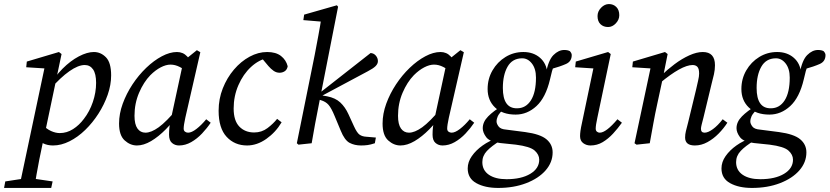

<svg xmlns="http://www.w3.org/2000/svg" viewBox="-72 -705 4083 945"><path d="M22 220 149 -380 167 -367 57 -374 60 -402 218 -449 231 -439 146 -35 142 -19Q130 38 121.5 80Q113 122 107.5 155.5Q102 189 97 220ZM95 -40 134 -94Q157 -70 179.5 -60Q202 -50 222 -50Q257 -50 287.5 -69.5Q318 -89 341 -120Q369 -156 385 -203Q401 -250 401 -297Q401 -342 386 -363.5Q371 -385 345 -385Q313 -385 269.5 -354.5Q226 -324 177 -268L168 -273Q196 -327 235.5 -366.5Q275 -406 316 -427.5Q357 -449 390 -449Q424 -449 449.5 -423Q475 -397 475 -334Q475 -287 458 -238.5Q441 -190 412.5 -145.5Q384 -101 347.5 -65.5Q311 -30 270 -9.5Q229 11 189 11Q161 11 139.5 0Q118 -11 95 -40ZM-52 220 -46 188 58 172H78L187 188L180 220Z M602 11Q569 11 541.5 -14Q514 -39 514 -97Q514 -145 532 -194.5Q550 -244 580 -289.5Q610 -335 647.5 -371Q685 -407 724.5 -428Q764 -449 799 -449Q829 -449 849 -427.5Q869 -406 887 -375L852 -349Q835 -364 812.5 -375.5Q790 -387 767 -387Q745 -387 719 -373.5Q693 -360 668 -335Q635 -301 612.5 -248.5Q590 -196 590 -135Q590 -93 604.5 -72.5Q619 -52 644 -52Q672 -52 709 -78.5Q746 -105 804 -174L812 -153Q781 -106 744.5 -69Q708 -32 671.5 -10.5Q635 11 602 11ZM809 11Q789 11 774.5 -1.5Q760 -14 760 -42Q760 -62 762 -79Q764 -96 769 -118L831 -405L897 -458L914 -448L840 -125Q832 -88 832 -72Q832 -62 838.5 -57Q845 -52 854 -52Q871 -52 895 -70.5Q919 -89 943 -118L965 -101Q947 -74 922.5 -48Q898 -22 869 -5.5Q840 11 809 11Z M1144 11Q1083 11 1043.5 -31.5Q1004 -74 1004 -160Q1004 -218 1024.5 -270Q1045 -322 1079.5 -362.5Q1114 -403 1156.5 -426Q1199 -449 1243 -449Q1286 -449 1311 -429.5Q1336 -410 1344 -379Q1341 -362 1329.5 -354.5Q1318 -347 1304 -347Q1288 -347 1274.5 -356.5Q1261 -366 1249 -380L1208 -429L1247 -420Q1202 -411 1163.5 -375.5Q1125 -340 1101.5 -286Q1078 -232 1078 -171Q1078 -111 1106 -82Q1134 -53 1179 -53Q1216 -53 1244.5 -74.5Q1273 -96 1292 -120L1314 -103Q1285 -54 1239 -21.5Q1193 11 1144 11Z M1389 0 1477 -435Q1486 -483 1495 -530.5Q1504 -578 1511 -626L1529 -597L1421 -606L1425 -633L1586 -679L1592 -672L1498 -194Q1488 -144 1479 -96Q1470 -48 1462 0L1397 7ZM1773 0Q1752 7 1737 9Q1722 11 1705 11Q1673 11 1648.5 -2Q1624 -15 1605 -62L1575 -134Q1559 -173 1545 -189Q1531 -205 1507 -212L1490 -217L1488 -237L1752 -444Q1768 -443 1778 -431Q1788 -419 1788 -404Q1788 -391 1776.5 -379.5Q1765 -368 1738 -354L1506 -230L1509 -236L1538 -231Q1579 -223 1603 -200.5Q1627 -178 1643 -143L1670 -84Q1685 -51 1698 -42Q1711 -33 1731 -32L1778 -28Z M1899 11Q1866 11 1838.5 -14Q1811 -39 1811 -97Q1811 -145 1829 -194.5Q1847 -244 1877 -289.5Q1907 -335 1944.5 -371Q1982 -407 2021.5 -428Q2061 -449 2096 -449Q2126 -449 2146 -427.5Q2166 -406 2184 -375L2149 -349Q2132 -364 2109.5 -375.5Q2087 -387 2064 -387Q2042 -387 2016 -373.5Q1990 -360 1965 -335Q1932 -301 1909.5 -248.5Q1887 -196 1887 -135Q1887 -93 1901.5 -72.5Q1916 -52 1941 -52Q1969 -52 2006 -78.5Q2043 -105 2101 -174L2109 -153Q2078 -106 2041.5 -69Q2005 -32 1968.5 -10.5Q1932 11 1899 11ZM2106 11Q2086 11 2071.5 -1.5Q2057 -14 2057 -42Q2057 -62 2059 -79Q2061 -96 2066 -118L2128 -405L2194 -458L2211 -448L2137 -125Q2129 -88 2129 -72Q2129 -62 2135.5 -57Q2142 -52 2151 -52Q2168 -52 2192 -70.5Q2216 -89 2240 -118L2262 -101Q2244 -74 2219.5 -48Q2195 -22 2166 -5.5Q2137 11 2106 11Z M2304 -74Q2304 -105 2330.5 -132Q2357 -159 2402 -186L2414 -176Q2385 -148 2378.5 -134Q2372 -120 2372 -107Q2372 -96 2382 -82.5Q2392 -69 2420 -67L2513 -55Q2587 -45 2617.5 -19.5Q2648 6 2648 45Q2648 94 2613.5 133.5Q2579 173 2518 196.5Q2457 220 2380 220Q2315 220 2272.5 196.5Q2230 173 2230 124Q2230 92 2250.5 63Q2271 34 2303.5 11Q2336 -12 2373 -24L2391 -13Q2347 14 2324.5 38Q2302 62 2302 93Q2302 133 2334 155Q2366 177 2421 177Q2494 177 2538 150.5Q2582 124 2582 81Q2582 56 2559.5 36Q2537 16 2467 7L2390 -1Q2338 -7 2321 -30Q2304 -53 2304 -74ZM2473 -172Q2516 -172 2541 -211Q2566 -250 2566 -323Q2566 -367 2545.5 -393Q2525 -419 2496 -418Q2449 -417 2426 -376.5Q2403 -336 2403 -272Q2403 -171 2473 -172ZM2328 -267Q2328 -317 2352 -358.5Q2376 -400 2416 -424.5Q2456 -449 2504 -449Q2553 -449 2585.5 -421Q2618 -393 2622 -345L2615 -344Q2627 -409 2652 -434Q2677 -459 2705 -459Q2723 -459 2733 -453Q2742 -443 2742 -434Q2742 -403 2714.5 -390.5Q2687 -378 2637 -364L2658 -389Q2650 -373 2645 -355Q2640 -337 2635 -314Q2614 -225 2568.5 -183Q2523 -141 2466 -141Q2401 -141 2364.5 -176Q2328 -211 2328 -267Z M2783 -35Q2783 -46 2785 -61Q2787 -76 2793 -103L2851 -380L2867 -367L2759 -374L2762 -402L2921 -449L2934 -439L2868 -125Q2864 -107 2862 -93.5Q2860 -80 2860 -72Q2860 -62 2866 -57Q2872 -52 2880 -52Q2911 -52 2967 -118L2989 -101Q2969 -73 2945.5 -47.5Q2922 -22 2894.5 -5.5Q2867 11 2834 11Q2814 11 2798.5 -0.5Q2783 -12 2783 -35ZM2921 -572Q2898 -572 2883.5 -586Q2869 -600 2869 -626Q2869 -649 2886.5 -667Q2904 -685 2925 -685Q2947 -685 2961.5 -670.5Q2976 -656 2976 -630Q2976 -608 2959 -590Q2942 -572 2921 -572Z M3300 -28Q3300 -44 3304 -60Q3308 -76 3315 -103L3354 -264Q3359 -287 3364 -308Q3369 -329 3369 -343Q3369 -367 3360.5 -376Q3352 -385 3337 -385Q3283 -385 3176 -296L3180 -331Q3212 -362 3248 -389Q3284 -416 3320.5 -432.5Q3357 -449 3387 -449Q3447 -449 3447 -384Q3447 -362 3442 -339.5Q3437 -317 3431 -295L3390 -125Q3385 -106 3381.5 -92Q3378 -78 3378 -71Q3378 -52 3396 -52Q3413 -52 3437 -69.5Q3461 -87 3485 -118L3508 -101Q3490 -73 3465 -47.5Q3440 -22 3410 -5.5Q3380 11 3348 11Q3300 11 3300 -28ZM3126 0 3061 7 3051 0 3132 -380 3151 -367 3040 -374 3043 -402 3201 -449 3214 -439 3191 -324 3163 -194Q3152 -144 3143.5 -96.5Q3135 -49 3126 0Z M3553 -74Q3553 -105 3579.5 -132Q3606 -159 3651 -186L3663 -176Q3634 -148 3627.5 -134Q3621 -120 3621 -107Q3621 -96 3631 -82.5Q3641 -69 3669 -67L3762 -55Q3836 -45 3866.5 -19.5Q3897 6 3897 45Q3897 94 3862.5 133.5Q3828 173 3767 196.5Q3706 220 3629 220Q3564 220 3521.5 196.5Q3479 173 3479 124Q3479 92 3499.5 63Q3520 34 3552.5 11Q3585 -12 3622 -24L3640 -13Q3596 14 3573.5 38Q3551 62 3551 93Q3551 133 3583 155Q3615 177 3670 177Q3743 177 3787 150.5Q3831 124 3831 81Q3831 56 3808.5 36Q3786 16 3716 7L3639 -1Q3587 -7 3570 -30Q3553 -53 3553 -74ZM3722 -172Q3765 -172 3790 -211Q3815 -250 3815 -323Q3815 -367 3794.5 -393Q3774 -419 3745 -418Q3698 -417 3675 -376.5Q3652 -336 3652 -272Q3652 -171 3722 -172ZM3577 -267Q3577 -317 3601 -358.5Q3625 -400 3665 -424.5Q3705 -449 3753 -449Q3802 -449 3834.5 -421Q3867 -393 3871 -345L3864 -344Q3876 -409 3901 -434Q3926 -459 3954 -459Q3972 -459 3982 -453Q3991 -443 3991 -434Q3991 -403 3963.5 -390.5Q3936 -378 3886 -364L3907 -389Q3899 -373 3894 -355Q3889 -337 3884 -314Q3863 -225 3817.5 -183Q3772 -141 3715 -141Q3650 -141 3613.5 -176Q3577 -211 3577 -267Z"/></svg>

Font: Lisu Bosa Light
Style: Italic
Weight: 300
Italic angle: -19°
Designer: David Morse, Annie Olsen, Victor Gaultney, Frank Grießhammer (Latin)
Foundry: SIL International
Version: Version 2.000